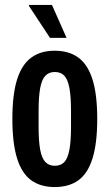

<svg xmlns="http://www.w3.org/2000/svg" viewBox="-20 -744 444 776"><path d="M201 12Q144 12 106 -15.5Q68 -43 49 -104Q30 -165 30 -263Q30 -362 49 -422.5Q68 -483 106 -511Q144 -539 201 -539Q259 -539 297 -511Q335 -483 354 -422.5Q373 -362 373 -263Q373 -165 354 -104Q335 -43 297 -15.5Q259 12 201 12ZM201 -74Q226 -74 240 -89Q254 -104 260.5 -138.5Q267 -173 267 -231V-295Q267 -354 260.5 -388.5Q254 -423 240 -438Q226 -453 201 -453Q178 -453 163.5 -438Q149 -423 142.5 -388.5Q136 -354 136 -295V-231Q136 -173 142.5 -138.5Q149 -104 163.5 -89Q178 -74 201 -74ZM249 -591H182L97 -720V-724H190Z"/></svg>

Font: Archivo ExtraCondensed SemiBold
Style: Regular
Weight: 600
Width: 2
Designer: Hector Gatti
Foundry: Omnibus-Type
Version: Version 2.001